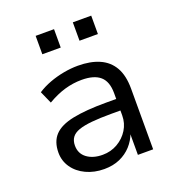

<svg xmlns="http://www.w3.org/2000/svg" viewBox="-130 -809 843 922"><g transform="rotate(-20 291.5 -348.0)"><path d="M247 9Q196 9 154.5 -10.5Q113 -30 89.5 -64Q66 -98 66 -140Q66 -196 96.5 -228.5Q127 -261 193 -274.5Q259 -288 364 -288H429V-229H367Q309 -229 268 -225Q227 -221 201.5 -212Q176 -203 164 -186.5Q152 -170 152 -145Q152 -104 183 -81Q214 -58 263 -58Q305 -58 339.5 -78Q374 -98 394.5 -131Q415 -164 415 -204V-318Q415 -377 384 -404Q353 -431 290 -431Q246 -431 203 -418.5Q160 -406 114 -379L86 -442Q115 -461 150 -474Q185 -487 222.5 -494Q260 -501 296 -501Q360 -501 405.5 -481Q451 -461 475 -419Q499 -377 499 -310V0H421V-110H423Q411 -76 386.5 -49Q362 -22 327 -6.5Q292 9 247 9ZM345 -611V-705H439V-611ZM155 -611V-705H249V-611Z"/></g></svg>

Font: Nunito Sans 9pt
Style: Regular
Weight: 400
Version: Version 3.101;gftools[0.9.27]